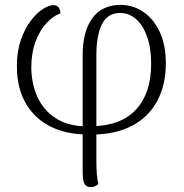

<svg xmlns="http://www.w3.org/2000/svg" viewBox="-20 -537 751 785"><path d="M352 228Q339 228 332 222.5Q325 217 321.5 204Q318 191 318 168V-312Q318 -408 357.5 -462.5Q397 -517 473 -517Q524 -517 566 -488.5Q608 -460 633 -406.5Q658 -353 658 -279Q658 -188 622 -122.5Q586 -57 518.5 -22Q451 13 356 13L354 -21Q474 -22 536 -89Q598 -156 598 -276Q598 -342 581 -388.5Q564 -435 535.5 -459.5Q507 -484 471 -484Q420 -484 397 -438.5Q374 -393 374 -310V116Q374 150 376 175Q378 200 382 215Q377 220 369.5 224Q362 228 352 228ZM336 13Q201 11 125 -63.5Q49 -138 49 -267Q49 -328 65.5 -374.5Q82 -421 106.5 -453Q131 -485 156 -500.5Q181 -516 198 -516Q212 -516 219.5 -507Q227 -498 227 -482Q197 -472 169.5 -442Q142 -412 125 -366Q108 -320 108 -262Q108 -198 132 -143Q156 -88 206.5 -54.5Q257 -21 337 -20Z"/></svg>

Font: Arima Light
Style: Regular
Weight: 300
Designer: Joana Correia and Natanael Gama
Foundry: NDISCOVER
Version: Version 1.101;gftools[0.9.23]